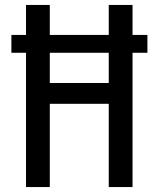

<svg xmlns="http://www.w3.org/2000/svg" viewBox="-20 -755 640 775"><path d="M85 0V-542H26V-614H85V-735H181V-614H419V-735H515V-614H575V-542H515V0H419V-336H181V0ZM419 -420V-542H181V-420Z"/></svg>

Font: Iosevka Medium Extended
Style: Regular
Weight: 500
Width: 7
Monospace: yes
Designer: Belleve Invis
Foundry: Belleve Invis
Version: Version 32.5.0; ttfautohint (v1.8.4)